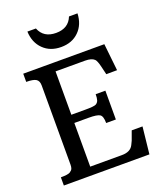

<svg xmlns="http://www.w3.org/2000/svg" viewBox="-171 -1074 991 1182"><g transform="rotate(-20 324.0 -483.5)"><path d="M39.6 0ZM39.6 -53.7Q86.9 -53.7 100.6 -62.5Q114.3 -71.3 118.2 -81.3Q122.1 -91.3 122.1 -106V-625.5Q122.1 -655.8 104 -667.2Q85.9 -678.7 40 -678.7V-732.4H571.3L590.3 -555.2L519.5 -554.7L506.3 -609.9Q496.6 -649.4 486.3 -659.7Q468.3 -677.7 425.3 -677.7H231.9V-393.6H326.7Q381.8 -393.6 394.3 -400.9Q406.7 -408.2 411.4 -421.9Q416 -435.5 416 -461.4H479.5V-272.5H416Q416 -317.9 398.2 -328.9Q380.4 -339.8 326.7 -339.8H231.9V-53.7H439.5Q496.1 -53.7 514.6 -91.8Q520.5 -103.5 526.4 -116.2L548.3 -176.3H619.1L600.1 0H39.6ZM316.9 -898.9Q398.4 -898.9 425.3 -967.3H481Q478 -894.5 433.1 -850.6Q388.7 -806.6 316.9 -806.6Q245.1 -806.6 200.7 -850.6Q155.8 -894.5 152.8 -967.3H208.5Q235.4 -898.9 316.9 -898.9Z"/></g></svg>

Font: Arbutus Slab
Style: Regular
Weight: 400
Designer: Karolina Lach
Foundry: Karolina Lach
Version: Version 1.001; ttfautohint (v0.92) -l 10 -r 16 -G 200 -x 7 -